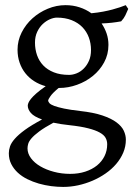

<svg xmlns="http://www.w3.org/2000/svg" viewBox="-20 -489 528 753"><path d="M336.9 -293Q336.9 -318.8 328.4 -342Q319.8 -365.2 303 -382.6Q286.1 -399.9 261 -409.9Q235.8 -419.9 203.1 -419.9Q190.9 -419.9 176 -413.6Q161.1 -407.2 147.9 -395Q134.8 -382.8 126 -364.3Q117.2 -345.7 117.2 -321.8Q117.2 -295.9 125.2 -272.7Q133.3 -249.5 149.7 -232.4Q166 -215.3 191.2 -205.3Q216.3 -195.3 251 -195.3Q265.1 -195.3 280.5 -201.4Q295.9 -207.5 308.3 -220Q320.8 -232.4 328.9 -250.5Q336.9 -268.6 336.9 -293ZM252.9 2Q234.4 0 218.8 -2.4Q203.1 -4.9 189.5 -7.8Q154.3 11.2 134 26.4Q113.8 41.5 103.5 53.5Q93.3 65.4 90.6 75.2Q87.9 85 87.9 92.8Q87.9 113.3 101.6 131.6Q115.2 149.9 138.2 163.3Q161.1 176.8 191.4 184.8Q221.7 192.9 254.9 192.9Q287.6 192.9 314.5 184.1Q341.3 175.3 360.4 159.9Q379.4 144.5 389.9 123.3Q400.4 102.1 400.4 76.7Q400.4 63 394 51.5Q387.7 40 371.1 30.8Q354.5 21.5 325.9 14.2Q297.4 6.8 252.9 2ZM405.3 -313Q405.3 -275.4 388.4 -244.4Q371.6 -213.4 344.2 -191.2Q316.9 -168.9 282.2 -156.5Q247.6 -144 211.9 -144H210Q186.5 -124.5 177.7 -111.6Q168.9 -98.6 168.9 -95.7Q168.9 -89.8 174.1 -84.2Q179.2 -78.6 193.1 -73.5Q207 -68.4 231.4 -63.2Q255.9 -58.1 293.9 -53.7Q347.2 -47.9 381.8 -36.1Q416.5 -24.4 437 -9Q457.5 6.3 465.6 23.9Q473.6 41.5 473.6 58.6Q473.6 85.4 463.4 109.6Q453.1 133.8 435.5 154.3Q418 174.8 394 191.4Q370.1 208 342.8 219.7Q315.4 231.4 286.1 237.8Q256.8 244.1 228 244.1Q205.1 244.1 180.7 241Q156.2 237.8 132.3 231Q108.4 224.1 87.2 213.6Q65.9 203.1 49.8 188.2Q33.7 173.3 24.2 154.5Q14.6 135.7 14.6 111.8Q14.6 99.1 19.3 85.2Q23.9 71.3 38.1 55.2Q52.2 39.1 77.6 20.5Q103 2 145 -20.5Q113.3 -31.7 101.1 -45.9Q88.9 -60.1 88.9 -74.7Q88.9 -78.6 91.3 -85.2Q93.8 -91.8 101.3 -101.3Q108.9 -110.8 122.8 -123Q136.7 -135.3 159.2 -150.9Q134.3 -157.7 114 -170.7Q93.8 -183.6 79.3 -201.9Q64.9 -220.2 56.9 -243.4Q48.8 -266.6 48.8 -293.9Q48.8 -329.6 64.9 -361.6Q81.1 -393.6 107.4 -417.2Q133.8 -440.9 167.5 -454.8Q201.2 -468.8 236.8 -468.8Q266.1 -468.8 291.7 -460.4Q317.4 -452.1 338.4 -437Q363.8 -439.5 384.3 -443.4Q404.8 -447.3 421.1 -451.7Q437.5 -456.1 450.2 -460.4Q462.9 -464.8 473.1 -468.8L482.9 -454.1Q477.1 -440.4 471.7 -429Q466.3 -417.5 455.1 -405.3Q436.5 -401.9 418.7 -399.9Q400.9 -397.9 378.4 -397Q391.1 -378.4 398.2 -357.4Q405.3 -336.4 405.3 -313Z"/></svg>

Font: Noto Serif Devanagari
Style: Regular
Weight: 400
Designer: Monotype Design Team
Foundry: Monotype Imaging Inc.
Version: Version 1.01